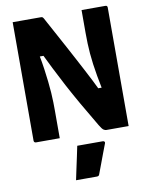

<svg xmlns="http://www.w3.org/2000/svg" viewBox="-101 -772 852 1098"><g transform="rotate(-10 325.0 -223.5)"><path d="M200 0Q166 0 131 0Q96 0 61 0Q58 0 55.5 -1.5Q53 -3 51.5 -5.5Q50 -8 50 -11Q50 -85 50 -158.5Q50 -232 50 -305.5Q50 -379 50 -453Q50 -527 50 -600Q50 -625 50 -650Q50 -675 50 -700Q73 -700 102.5 -700Q132 -700 161.5 -700Q191 -700 213 -700Q219 -700 222 -698.5Q225 -697 229.5 -690Q234 -683 243 -665Q268 -619 290 -578.5Q312 -538 332 -501Q352 -464 370.5 -429Q389 -394 407 -360Q425 -326 443 -290.5Q461 -255 479 -217L439 -243H509L488 -233Q479 -277 472.5 -314Q466 -351 461.5 -384Q457 -417 454.5 -447Q452 -477 451 -506.5Q450 -536 450 -567Q450 -594 450 -628.5Q450 -663 450 -700Q485 -700 520 -700Q555 -700 589 -700Q594 -700 597 -697Q600 -694 600 -689Q600 -616 600 -542Q600 -468 600 -394.5Q600 -321 600 -247.5Q600 -174 600 -100Q600 -75 600 -50Q600 -25 600 0Q579 0 556 0Q533 0 511 0Q489 0 470 0Q464 0 455.5 -5Q447 -10 432 -35Q386 -112 350 -175Q314 -238 284.5 -293.5Q255 -349 228.5 -402Q202 -455 174 -513L221 -480H148L167 -490Q176 -445 181.5 -405Q187 -365 191 -330Q195 -295 197 -264.5Q199 -234 199.5 -208.5Q200 -183 200 -163Q200 -123 200 -82Q200 -41 200 0ZM291 60Q316 60 340.5 60Q365 60 390 60Q415 60 439 60Q445 60 448.5 63.5Q452 67 450 73Q439 102 428.5 129.5Q418 157 408 184.5Q398 212 386 243Q385 247 381.5 250Q378 253 371 253Q349 253 317.5 253Q286 253 250 253Q257 220 264 187Q271 154 278 122Q285 90 291 60Z"/></g></svg>

Font: Recursive ExtraBold
Style: Regular
Weight: 800
Version: Version 1.085